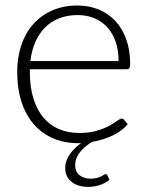

<svg xmlns="http://www.w3.org/2000/svg" viewBox="-20 -526 551 714"><path d="M372.5 121.5Q377.5 121.5 379 125.5L387 142.5Q373 154.5 352 161.8Q331 169 307.5 169Q269.5 169 246 150.2Q222.5 131.5 222.5 98.5Q222.5 84.5 227.2 71.5Q232 58.5 240.2 46.8Q248.5 35 259.2 24.8Q270 14.5 281.5 6Q279 6 276.5 6.2Q274 6.5 271.5 6.5Q220.5 6.5 178.5 -11.2Q136.5 -29 106.5 -63Q76.5 -97 60.2 -146.2Q44 -195.5 44 -259Q44 -312.5 59.2 -357.8Q74.5 -403 103.2 -435.8Q132 -468.5 173.8 -487Q215.5 -505.5 268.5 -505.5Q310.5 -505.5 346.2 -491Q382 -476.5 408.2 -448.8Q434.5 -421 449.2 -380.5Q464 -340 464 -287.5Q464 -276.5 460.8 -272.5Q457.5 -268.5 450.5 -268.5H91V-259Q91 -203 104 -160.5Q117 -118 141 -89.2Q165 -60.5 199 -46Q233 -31.5 275 -31.5Q312.5 -31.5 340 -39.8Q367.5 -48 386.2 -58.2Q405 -68.5 416 -76.8Q427 -85 432 -85Q438.5 -85 442 -80L455 -64Q445.5 -52.5 431.8 -42Q418 -31.5 400.8 -23Q383.5 -14.5 363.5 -8.2Q343.5 -2 322.5 1.5Q312.5 7.5 301.5 16Q290.5 24.5 281 35.5Q271.5 46.5 265.5 59.8Q259.5 73 259.5 88Q259.5 112 275.5 125.2Q291.5 138.5 316.5 138.5Q330.5 138.5 340 135.8Q349.5 133 356 130Q362.5 127 366.2 124.2Q370 121.5 372.5 121.5ZM269 -470Q230.5 -470 200 -458Q169.5 -446 147.2 -423.5Q125 -401 111.2 -369.5Q97.5 -338 93 -299H421Q421 -339 410 -370.8Q399 -402.5 379 -424.5Q359 -446.5 331 -458.2Q303 -470 269 -470Z"/></svg>

Font: Lato Light
Style: Regular
Weight: 300
Designer: Lukasz Dziedzic
Foundry: Lukasz Dziedzic
Version: Version 1.104; Western+Polish opensource